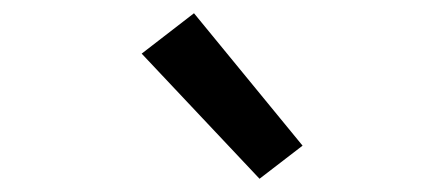

<svg xmlns="http://www.w3.org/2000/svg" viewBox="-20 -828 640 290"><path d="M372 -558 194 -747 273 -808 437 -608Z"/></svg>

Font: Iosevka Curly Slab MdEx
Style: Italic
Weight: 500
Width: 7
Italic angle: -9°
Monospace: yes
Designer: Belleve Invis
Foundry: Belleve Invis
Version: Version 11.0.0; ttfautohint (v1.8.3)